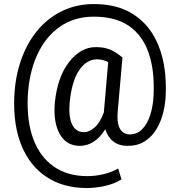

<svg xmlns="http://www.w3.org/2000/svg" viewBox="-20 -719 909 960"><path d="M451.2 -698.7Q571.8 -698.7 653.3 -643.3Q734.9 -587.9 774.4 -486.3Q814 -384.8 808.6 -245.6Q807.1 -200.2 795.9 -155.3Q784.7 -110.4 762.2 -73Q739.7 -35.6 704.1 -12.7Q668.5 10.3 618.2 10.3Q575.2 10.3 546.9 -11.5Q518.6 -33.2 506.3 -73.2Q481.4 -31.7 448.7 -10.7Q416 10.3 379.9 10.3Q312 10.3 279.1 -48.1Q246.1 -106.4 253.9 -204.1Q267.1 -334.5 325.4 -408.9Q383.8 -483.4 458 -483.4Q491.7 -483.4 515.1 -476.3Q538.6 -469.2 556.9 -457.5Q575.2 -445.8 592.3 -431.6L568.4 -160.2Q564.9 -112.8 574 -88.1Q583 -63.5 598.4 -55.2Q613.8 -46.9 628.4 -46.9Q665.5 -46.9 691.4 -73.5Q717.3 -100.1 731.4 -144.8Q745.6 -189.5 748 -245.6Q753.4 -367.7 723.1 -454.8Q692.9 -542 625.2 -588.9Q557.6 -635.7 449.2 -635.7Q351.6 -635.7 279.3 -585.2Q207 -534.7 165.8 -444.3Q124.5 -354 118.7 -233.4Q113.8 -110.8 147 -22.7Q180.2 65.4 248.5 113.5Q316.9 161.6 416.5 161.6Q458 161.6 499.5 151.4Q541 141.1 570.8 123.5L587.4 177.7Q553.7 199.7 505.9 210.4Q458 221.2 415 221.2Q296.4 221.2 212.9 166Q129.4 110.8 87.6 9Q45.9 -92.8 51.3 -233.4Q55.7 -334.5 85.4 -419.2Q115.2 -503.9 167.2 -566.7Q219.2 -629.4 291 -664.1Q362.8 -698.7 451.2 -698.7ZM400.9 -58.1Q425.3 -58.1 452.6 -81.3Q480 -104.5 499.5 -157.7V-160.2L521 -408.2Q509.3 -414.6 495.4 -418.5Q481.4 -422.4 464.8 -422.4Q412.6 -422.4 375.5 -367.4Q338.4 -312.5 328.1 -204.1Q322.3 -134.3 340.8 -96.2Q359.4 -58.1 400.9 -58.1Z"/></svg>

Font: Robert Sans Medium
Style: Regular
Weight: 500
Designer: Christian Robertson (extended by Adam Twardoch)
Foundry: Google
Version: Version 12.135;April 2, 2019;FontCreator 11.5.0.2425 64-bit;